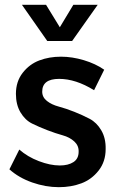

<svg xmlns="http://www.w3.org/2000/svg" viewBox="-20 -772 488 796"><path d="M71 -752H171L228 -659L284 -752H385L279 -602H176ZM370 -398Q294 -445 225 -445Q155 -445 155 -392Q155 -369 174.5 -353.5Q194 -338 224 -330Q254 -322 288 -308.5Q322 -295 351.5 -279.5Q381 -264 400 -231.5Q419 -199 418 -154Q418 -102 389 -65Q360 -28 317.5 -12Q275 4 224 4Q169 4 113.5 -15.5Q58 -35 19 -70L60 -152Q94 -122 141 -104Q188 -86 228 -86Q263 -86 284.5 -100Q306 -114 306 -143Q307 -168 288 -185.5Q269 -203 240 -211Q211 -219 177 -232Q143 -245 113.5 -259.5Q84 -274 65 -306Q46 -338 46 -383Q46 -434 74 -470Q102 -506 143 -521.5Q184 -537 233 -537Q279 -537 327.5 -522.5Q376 -508 412 -483Z"/></svg>

Font: Steamflix Grotesk
Style: Regular
Weight: 400
Designer: Julieta Ulanovsky
Foundry: Julieta Ulanovsky
Version: Version 4.000;PS 004.000;hotconv 1.0.88;makeotf.lib2.5.64775